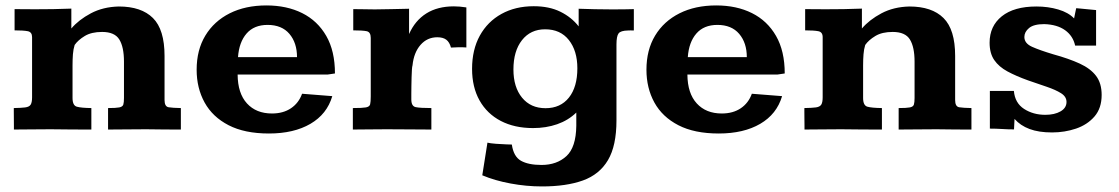

<svg xmlns="http://www.w3.org/2000/svg" viewBox="-20 -477 4121 707"><path d="M31.2 0Q31.2 -2 31.2 -13.4Q31.2 -24.9 31 -39.6Q30.8 -54.2 30.8 -65.7Q30.8 -77.1 30.8 -79.1Q58.6 -79.6 73.2 -81.5Q87.9 -83.5 93 -91.8Q98.1 -100.1 98.1 -118.7V-340.3Q98.1 -358.9 82.3 -362.1Q66.4 -365.2 33.7 -365.2Q33.7 -367.7 33.7 -386Q33.7 -404.3 33.7 -422.6Q33.7 -440.9 33.7 -443.4Q54.7 -443.4 73.7 -443.1Q92.8 -442.9 110.4 -442.9Q143.6 -442.9 175.8 -443.4Q208 -443.8 242.7 -445.3V-372.1Q270 -404.3 314.7 -428Q359.4 -451.7 417.5 -453.1Q500.5 -453.1 543.2 -410.6Q585.9 -368.2 585.9 -271V-108.4Q585.9 -84.5 601.1 -82Q616.2 -79.6 646 -79.1V0Q616.2 0 587.4 -0.2Q558.6 -0.5 517.6 -1Q479.5 -1 445.3 -0.5Q411.1 0 377.9 0V-79.1Q407.2 -79.1 419.4 -81.5Q431.6 -84 434.1 -92Q436.5 -100.1 436.5 -116.2V-250Q436.5 -303.7 419.4 -331.5Q402.3 -359.4 356 -359.4Q316.9 -359.4 292.2 -344.5Q267.6 -329.6 254.9 -311.5Q250 -295.9 248.5 -277.1Q247.1 -258.3 247.1 -236.3V-116.2Q247.1 -88.4 263.2 -84Q279.3 -79.6 316.4 -79.1V0Q280.8 0 247.3 -0.2Q213.9 -0.5 166 -1Q125.5 -1 94 -0.5Q62.5 0 31.2 0Z M970.2 14.6Q880.9 14.6 821.8 -15.9Q762.7 -46.4 733.4 -99.6Q704.1 -152.8 704.1 -220.2Q704.1 -293 736.1 -345.9Q768.1 -398.9 825.9 -428Q883.8 -457 960.9 -457Q1036.1 -457 1092.8 -428.7Q1149.4 -400.4 1181.4 -344.7Q1213.4 -289.1 1213.4 -206.5L1187 -202.6H855Q855.5 -133.3 889.4 -96.2Q923.3 -59.1 981.4 -59.1Q1022.9 -59.1 1051.5 -78.4Q1080.1 -97.7 1092.3 -131.8L1203.6 -123Q1184.1 -56.6 1123 -21Q1062 14.6 970.2 14.6ZM856.4 -266.6H1073.7Q1073.7 -319.3 1045.7 -352.3Q1017.6 -385.3 965.3 -385.3Q915.5 -385.3 887.9 -353.5Q860.4 -321.8 856.4 -266.6Z M1279.3 0V-79.1Q1314 -79.1 1327.4 -81.5Q1340.8 -84 1343 -93Q1345.2 -102.1 1345.2 -122.1V-337.4Q1345.2 -358.9 1330.3 -362.1Q1315.4 -365.2 1280.8 -365.2V-443.4Q1291.5 -443.4 1310.5 -443.1Q1329.6 -442.9 1345.2 -442.6Q1360.8 -442.4 1360.8 -442.4Q1391.1 -442.4 1422.4 -443.4Q1453.6 -444.3 1486.3 -444.8V-351.6Q1508.3 -401.4 1549.8 -427.5Q1591.3 -453.6 1651.4 -453.6Q1672.4 -453.6 1697.3 -449.7V-302.2Q1685.1 -303.2 1668.5 -303Q1651.9 -302.7 1640.6 -301.8Q1635.3 -321.8 1623.3 -330.8Q1611.3 -339.8 1590.3 -339.8Q1553.2 -339.8 1528.6 -311.8Q1503.9 -283.7 1499 -236.3Q1497.6 -232.4 1496.8 -220.7Q1496.1 -209 1495.6 -193.1Q1495.1 -177.2 1494.9 -160.9Q1494.6 -144.5 1494.6 -131.1Q1494.6 -117.7 1494.6 -110.8Q1494.6 -85.9 1510.7 -82.5Q1526.9 -79.1 1568.4 -79.1V0Q1529.3 0 1491.7 -0.5Q1454.1 -1 1403.3 -1Q1363.3 -1 1336.2 -0.5Q1309.1 0 1279.3 0Z M1975.6 209.5Q1918 209.5 1860.1 198.7Q1802.2 188 1755.9 168.5L1774.9 48.3Q1784.7 50.8 1806.4 52.5Q1828.1 54.2 1846.4 54.7Q1864.7 55.2 1864.7 55.2Q1871.1 99.6 1898.4 115Q1925.8 130.4 1974.1 130.4Q2030.3 130.4 2065.7 97.9Q2101.1 65.4 2102.1 -13.7Q2102.1 -14.6 2102.1 -21.7Q2102.1 -28.8 2102.1 -37.8Q2102.1 -46.9 2102.1 -54.2Q2102.1 -61.5 2102.1 -62.5Q2072.3 -33.7 2031.5 -19.5Q1990.7 -5.4 1942.9 -5.4Q1874.5 -5.4 1824 -31.7Q1773.4 -58.1 1745.8 -107.2Q1718.3 -156.2 1718.3 -223.6Q1718.3 -293.9 1746.8 -345.7Q1775.4 -397.5 1826.7 -425.8Q1877.9 -454.1 1945.3 -454.1Q2002.4 -454.1 2043.5 -433.8Q2084.5 -413.6 2110.8 -379.9V-444.8Q2140.6 -443.8 2170.4 -443.1Q2200.2 -442.4 2231.4 -442.4Q2257.3 -442.4 2276.1 -442.6Q2294.9 -442.9 2314 -443.4V-364.7Q2306.2 -364.7 2301.8 -365Q2297.4 -365.2 2292.5 -364.7Q2265.6 -364.3 2257.8 -354Q2250 -343.8 2250 -313V-33.7Q2250 59.6 2218.8 112.5Q2187.5 165.5 2126.5 187.5Q2065.4 209.5 1975.6 209.5ZM1988.8 -78.6Q2043.9 -78.6 2075 -117.7Q2106 -156.7 2106 -225.6Q2106 -290 2074.7 -329.6Q2043.5 -369.1 1987.3 -369.1Q1933.6 -369.1 1902.1 -329.1Q1870.6 -289.1 1870.6 -221.2Q1870.6 -156.2 1902.3 -117.4Q1934.1 -78.6 1988.8 -78.6Z M2626.5 14.6Q2537.1 14.6 2478 -15.9Q2418.9 -46.4 2389.6 -99.6Q2360.4 -152.8 2360.4 -220.2Q2360.4 -293 2392.3 -345.9Q2424.3 -398.9 2482.2 -428Q2540 -457 2617.2 -457Q2692.4 -457 2749 -428.7Q2805.7 -400.4 2837.6 -344.7Q2869.6 -289.1 2869.6 -206.5L2843.3 -202.6H2511.2Q2511.7 -133.3 2545.7 -96.2Q2579.6 -59.1 2637.7 -59.1Q2679.2 -59.1 2707.8 -78.4Q2736.3 -97.7 2748.5 -131.8L2859.9 -123Q2840.3 -56.6 2779.3 -21Q2718.3 14.6 2626.5 14.6ZM2512.7 -266.6H2730Q2730 -319.3 2701.9 -352.3Q2673.8 -385.3 2621.6 -385.3Q2571.8 -385.3 2544.2 -353.5Q2516.6 -321.8 2512.7 -266.6Z M2942.4 0Q2942.4 -2 2942.4 -13.4Q2942.4 -24.9 2942.1 -39.6Q2941.9 -54.2 2941.9 -65.7Q2941.9 -77.1 2941.9 -79.1Q2969.7 -79.6 2984.4 -81.5Q2999 -83.5 3004.2 -91.8Q3009.3 -100.1 3009.3 -118.7V-340.3Q3009.3 -358.9 2993.4 -362.1Q2977.5 -365.2 2944.8 -365.2Q2944.8 -367.7 2944.8 -386Q2944.8 -404.3 2944.8 -422.6Q2944.8 -440.9 2944.8 -443.4Q2965.8 -443.4 2984.9 -443.1Q3003.9 -442.9 3021.5 -442.9Q3054.7 -442.9 3086.9 -443.4Q3119.1 -443.8 3153.8 -445.3V-372.1Q3181.2 -404.3 3225.8 -428Q3270.5 -451.7 3328.6 -453.1Q3411.6 -453.1 3454.3 -410.6Q3497.1 -368.2 3497.1 -271V-108.4Q3497.1 -84.5 3512.2 -82Q3527.3 -79.6 3557.1 -79.1V0Q3527.3 0 3498.5 -0.2Q3469.7 -0.5 3428.7 -1Q3390.6 -1 3356.4 -0.5Q3322.3 0 3289.1 0V-79.1Q3318.4 -79.1 3330.6 -81.5Q3342.8 -84 3345.2 -92Q3347.7 -100.1 3347.7 -116.2V-250Q3347.7 -303.7 3330.6 -331.5Q3313.5 -359.4 3267.1 -359.4Q3228 -359.4 3203.4 -344.5Q3178.7 -329.6 3166 -311.5Q3161.1 -295.9 3159.7 -277.1Q3158.2 -258.3 3158.2 -236.3V-116.2Q3158.2 -88.4 3174.3 -84Q3190.4 -79.6 3227.5 -79.1V0Q3191.9 0 3158.4 -0.2Q3125 -0.5 3077.1 -1Q3036.6 -1 3005.1 -0.5Q2973.6 0 2942.4 0Z M3854 10.7Q3804.7 10.7 3771 -2Q3737.3 -14.6 3715.8 -39.1L3713.9 -0.5Q3691.4 -0.5 3669.4 -2Q3647.5 -3.4 3625 -3.4V-142.1H3713.4Q3717.3 -97.7 3751 -75.9Q3784.7 -54.2 3829.1 -54.2Q3863.3 -54.2 3885.3 -66.9Q3907.2 -79.6 3907.2 -101.6Q3907.2 -121.1 3887 -133.8Q3866.7 -146.5 3834.2 -157.5Q3801.8 -168.5 3765.1 -181.2Q3721.7 -196.8 3689.9 -213.9Q3658.2 -231 3641.1 -255.9Q3624 -280.8 3624 -319.8Q3624 -380.9 3668.9 -417Q3713.9 -453.1 3796.4 -453.1Q3839.4 -453.1 3876.7 -442.1Q3914.1 -431.2 3935.1 -409.2Q3936 -413.1 3937.7 -422.1Q3939.5 -431.2 3941.2 -439Q3942.9 -446.8 3942.9 -446.8Q3942.9 -446.8 3956.8 -445.6Q3970.7 -444.3 3988 -442.6Q4005.4 -440.9 4016.1 -439.9V-309.1H3939Q3931.2 -344.7 3902.1 -365.7Q3873 -386.7 3825.2 -388.2Q3786.6 -388.2 3769.3 -373.8Q3752 -359.4 3752 -340.8Q3752 -317.4 3780.3 -304.7Q3808.6 -292 3858.9 -276.9Q3916 -261.2 3955.8 -242.9Q3995.6 -224.6 4016.1 -197.5Q4036.6 -170.4 4036.6 -127.4Q4036.6 -78.6 4010.3 -48.1Q3983.9 -17.6 3942.1 -3.4Q3900.4 10.7 3854 10.7Z"/></svg>

Font: Kameron
Style: Bold
Weight: 700
Designer: Vernon Adams
Foundry: Vernon Adams
Version: Version 1.100